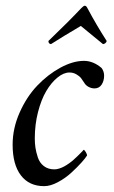

<svg xmlns="http://www.w3.org/2000/svg" viewBox="-20 -634 391 660"><path d="M271.5 -614.3Q276.4 -614.3 280.3 -606.4Q311.5 -547.9 346.7 -493.2Q346.2 -488.8 342 -485.6Q337.9 -482.4 334 -482.4L257.8 -544.9Q193.4 -506.8 155.3 -482.4Q151.4 -482.4 148.7 -485.6Q146 -488.8 146.5 -493.2Q216.3 -560.1 259.8 -606.4Q267.6 -614.3 271.5 -614.3ZM268.6 -424.8Q300.3 -424.8 329.1 -400.4Q337.9 -388.7 337.9 -374Q337.9 -356 329.3 -343Q320.8 -330.1 304.7 -330.1Q294.4 -330.1 284.4 -335.4Q274.4 -340.8 269.5 -349.6Q262.7 -360.4 258.1 -366.2Q253.4 -372.1 242.7 -378.4Q231.9 -384.8 218.8 -384.8Q198.7 -384.8 177.5 -367.4Q156.2 -350.1 138.9 -320.8Q121.6 -291.5 110.6 -248.5Q99.6 -205.6 99.6 -158.2Q99.6 -141.6 101.8 -126.5Q104 -111.3 110.1 -92.8Q116.2 -74.2 130.9 -63Q145.5 -51.8 167 -51.8Q174.8 -51.8 183.8 -54.7Q192.9 -57.6 200.9 -62Q209 -66.4 217.5 -72.5Q226.1 -78.6 232.7 -84.5Q239.3 -90.3 245.8 -96.7Q252.4 -103 256.6 -107.4Q260.7 -111.8 264.2 -115.2L267.6 -119.1Q270 -119.1 274.7 -111.6Q279.3 -104 279.3 -99.6Q274.4 -91.3 260 -75.2Q245.6 -59.1 225.1 -40.3Q204.6 -21.5 179 -7.8Q153.3 5.9 131.8 5.9Q80.1 5.9 51.8 -31.2Q23.4 -68.4 23.4 -136.7Q23.4 -192.9 47.6 -247.3Q71.8 -301.8 108.2 -339.8Q144.5 -377.9 187.7 -401.4Q231 -424.8 268.6 -424.8Z"/></svg>

Font: Crimson
Style: Italic
Weight: 400
Italic angle: -11°
Version: Version 0.8